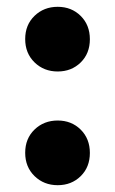

<svg xmlns="http://www.w3.org/2000/svg" viewBox="-20 -530 338 564"><path d="M54 -81.2Q54 -123 81.5 -149.5Q109 -176 149.5 -176Q190 -176 217 -149.3Q244 -122.5 244 -80.8Q244 -39 217 -12.5Q190 14 149.5 14Q109 14 81.5 -12.7Q54 -39.5 54 -81.2ZM54 -415.2Q54 -457 81.5 -483.5Q109 -510 149.5 -510Q190 -510 217 -483.3Q244 -456.5 244 -414.8Q244 -373 217 -346.5Q190 -320 149.5 -320Q109 -320 81.5 -346.7Q54 -373.5 54 -415.2Z"/></svg>

Font: Space 7353
Style: Regular
Weight: 400
Designer: Christine Claussen + Ruben Lyon  (Space 7353)
Version: Version 1.000;FEAKit 1.0